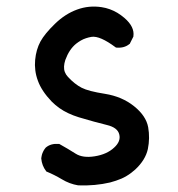

<svg xmlns="http://www.w3.org/2000/svg" viewBox="-20 -554 540 584"><path d="M217.8 9.8Q191.4 5.4 168 -8.8Q156.7 -15.6 145.5 -21.2Q134.3 -26.9 122.6 -31.7L121.1 -32.2L120.1 -33.7Q107.4 -50.3 105.5 -71.8V-72.3V-72.8Q106 -75.7 106.4 -78.1Q106.9 -80.6 107.4 -83Q107.9 -85.4 108.9 -87.6Q109.9 -89.8 110.8 -92Q111.8 -94.2 113 -96.4Q114.3 -98.6 115.7 -100.6Q117.2 -102.5 118.7 -104.5L119.1 -105Q127 -111.8 137 -114.5Q147 -117.2 158.7 -116.2H160.2L161.1 -115.7Q186.5 -101.6 210.4 -86.4Q231.9 -72.8 268.1 -78.6Q305.2 -84.5 327.1 -105Q348.1 -124 342.8 -145Q337.9 -166 305.2 -173.8Q287.1 -178.2 265.6 -184.1Q244.1 -189.9 219.7 -197.3Q202.6 -202.6 188 -209.5Q173.3 -216.3 160.6 -225.3Q147.9 -234.4 137.2 -245.1Q106.4 -277.3 95.2 -308.6Q89.4 -324.2 87.4 -340.1Q85.4 -356 86.9 -371.6Q89.8 -403.3 103 -427.7Q116.2 -451.7 147.5 -481.9Q178.2 -511.7 214.4 -524.9Q250.5 -538.1 289.1 -532.2Q301.8 -530.3 314 -525.9Q326.2 -521.5 337.2 -514.9Q348.1 -508.3 358.4 -499.5Q390.1 -472.2 385.7 -443.4V-442.4L385.3 -441.9L375.5 -422.4L375 -420.9L374 -420.4Q358.4 -407.2 334.5 -409.2H333L331.5 -410.2Q283.7 -445.8 258.3 -441.9Q249.5 -440.4 241.5 -437.7Q233.4 -435.1 225.8 -430.7Q218.3 -426.3 211.4 -420.9Q190.4 -403.8 178.7 -371.6Q175.3 -361.3 174.8 -352.1Q174.3 -342.8 177.2 -335Q180.2 -327.1 186.5 -320.3Q196.8 -309.1 207.3 -300.8Q217.8 -292.5 228.3 -287.1Q238.8 -281.7 256.6 -277.1Q274.4 -272.5 299.3 -268.6Q351.1 -260.3 387.7 -231Q424.3 -201.7 430.7 -167Q436.5 -133.8 429.7 -100.6Q422.4 -67.4 391.6 -38.6Q385.7 -33.2 378.9 -28.1Q372.1 -22.9 364.7 -18.6Q357.4 -14.2 349.4 -10.7Q341.3 -7.3 332.8 -4.4Q324.2 -1.5 314.9 1Q269 11.7 218.8 9.8H218.3Z"/></svg>

Font: NaikaiFont
Style: SemiBold
Weight: 600
Version: Version 1.89